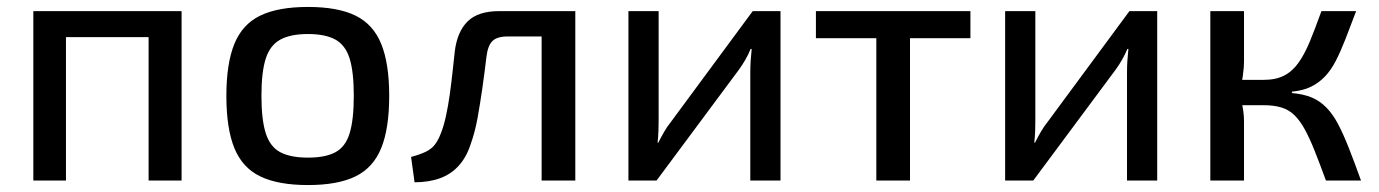

<svg xmlns="http://www.w3.org/2000/svg" viewBox="-20 -520 3971 553"><path d="M503 -488V0H408V-488ZM170 -488V0H76V-488ZM417 -488 416 -413H165V-488Z M867 -500Q953 -500 1004 -475Q1055 -450 1078 -393.5Q1101 -337 1101 -244Q1101 -150 1078 -93.5Q1055 -37 1004 -12Q953 13 867 13Q781 13 729.5 -12Q678 -37 655 -93.5Q632 -150 632 -244Q632 -337 655 -393.5Q678 -450 729.5 -475Q781 -500 867 -500ZM867 -422Q817 -422 787.5 -406Q758 -390 745.5 -351.5Q733 -313 733 -244Q733 -175 745.5 -136Q758 -97 787.5 -81.5Q817 -66 867 -66Q917 -66 946 -81.5Q975 -97 987 -136Q999 -175 999 -244Q999 -313 987 -351.5Q975 -390 946 -406Q917 -422 867 -422Z M1624 -488V-415H1442Q1412 -415 1398.5 -402Q1385 -389 1381 -356Q1376 -313 1369.5 -267.5Q1363 -222 1355.5 -180.5Q1348 -139 1336 -106Q1324 -68 1301.5 -43Q1279 -18 1247 -6.5Q1215 5 1174 5L1164 -68Q1190 -75 1206.5 -83Q1223 -91 1232.5 -103.5Q1242 -116 1249 -134Q1258 -156 1264.5 -186Q1271 -216 1275.5 -248.5Q1280 -281 1283.5 -313.5Q1287 -346 1290 -373Q1297 -429 1327 -458.5Q1357 -488 1418 -488ZM1637 -488V0H1540V-488Z M2228 -488V0H2141V-311Q2141 -328 2142 -344Q2143 -360 2145 -379H2142Q2136 -364 2126.5 -347.5Q2117 -331 2108 -319L1871 0H1790V-488H1877V-176Q1877 -160 1876.5 -144Q1876 -128 1874 -109H1876Q1884 -125 1893 -140.5Q1902 -156 1911 -167L2148 -488Z M2601 -488V0H2504V-488ZM2775 -488V-410H2330V-488Z M3313 -488V0H3226V-311Q3226 -328 3227 -344Q3228 -360 3230 -379H3227Q3221 -364 3211.5 -347.5Q3202 -331 3193 -319L2956 0H2875V-488H2962V-176Q2962 -160 2961.5 -144Q2961 -128 2959 -109H2961Q2969 -125 2978 -140.5Q2987 -156 2996 -167L3233 -488Z M3886 -488Q3869 -443 3855 -407Q3841 -371 3827 -344Q3813 -317 3795.5 -299Q3778 -281 3755.5 -270Q3733 -259 3701 -256V-252Q3735 -249 3758.5 -239Q3782 -229 3800.5 -210Q3819 -191 3834 -162.5Q3849 -134 3865 -93.5Q3881 -53 3900 0H3799Q3781 -49 3766.5 -85.5Q3752 -122 3738 -147.5Q3724 -173 3708 -188.5Q3692 -204 3670.5 -210.5Q3649 -217 3620 -217V-290Q3655 -290 3679 -302.5Q3703 -315 3720.5 -340Q3738 -365 3753 -401.5Q3768 -438 3786 -488ZM3563 -488V-347Q3563 -324 3559.5 -300.5Q3556 -277 3549 -256Q3555 -234 3559 -212Q3563 -190 3563 -171V0H3466V-488ZM3653 -290V-217H3535V-290Z"/></svg>

Font: Exo 2 Medium
Style: Regular
Weight: 500
Designer: Natanael Gama
Foundry: Natanael Gama
Version: Version 2.010